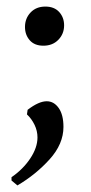

<svg xmlns="http://www.w3.org/2000/svg" viewBox="-20 -407 278 584"><path d="M122 -99Q144 -99 158.5 -78.5Q173 -58 173 -21Q173 31 131 77.5Q89 124 33 157L15 142V132Q50 108 72 75Q94 42 94 11Q94 -9 85 -27.5Q76 -46 62 -59L64 -73Q98 -99 122 -99ZM56 -325Q56 -351 73 -369Q90 -387 118 -387Q145 -387 160 -370.5Q175 -354 175 -330Q175 -304 157.5 -286Q140 -268 112 -268Q85 -268 70.5 -284.5Q56 -301 56 -325Z"/></svg>

Font: Sahitya
Style: Regular
Weight: 400
Designer: Juan Pablo del Peral
Foundry: Juan Pablo del Peral (http://www.huertatipografica.com)
Version: Version 1.001;PS 001.000;hotconv 1.0.70;makeotf.lib2.5.58329